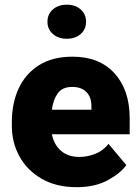

<svg xmlns="http://www.w3.org/2000/svg" viewBox="-20 -776 585 806"><path d="M302.2 9.8Q216.3 9.8 155.3 -25.4Q94.2 -60.5 62 -118.9Q29.8 -177.2 29.8 -246.6V-265.1Q29.8 -342.3 58.1 -404.1Q86.4 -465.8 143.3 -502Q200.2 -538.1 284.7 -538.1Q397 -538.1 460.7 -468.3Q524.4 -398.4 524.4 -279.3V-212.4H197.8Q206.5 -168.5 236.3 -142.8Q266.1 -117.2 313 -117.2Q346.7 -117.2 379.4 -129.9Q412.1 -142.6 435.5 -171.9L510.3 -83Q485.8 -48.3 432.1 -19.3Q378.4 9.8 302.2 9.8ZM283.2 -411.1Q241.2 -411.1 222.2 -384Q203.1 -356.9 197.8 -315.4H363.8V-328.1Q364.3 -367.2 343.3 -389.2Q322.3 -411.1 283.2 -411.1ZM179.2 -684.6Q179.2 -716.3 201.9 -736.3Q224.6 -756.3 260.3 -756.3Q296.4 -756.3 318.8 -736.3Q341.3 -716.3 341.3 -684.6Q341.3 -653.3 318.8 -633.3Q296.4 -613.3 260.3 -613.3Q224.6 -613.3 201.9 -633.3Q179.2 -653.3 179.2 -684.6Z"/></svg>

Font: Vazirmatn RD UI FD Black
Style: Regular
Weight: 900
Designer: Saber Rastikerdar
Foundry: Saber Rastikerdar
Version: Version 33.003